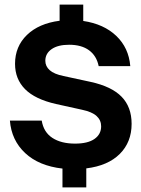

<svg xmlns="http://www.w3.org/2000/svg" viewBox="-20 -745 615 840"><path d="M253.3 75V-7.5Q150 -19.2 90 -75.4Q30 -131.7 23.3 -217.5H162.5Q170.8 -166.7 209.2 -141.7Q247.5 -116.7 308.3 -116.7Q364.2 -116.7 393.3 -137.1Q422.5 -157.5 422.5 -192.5Q422.5 -219.2 402.5 -237.5Q382.5 -255.8 338.3 -265L225 -290Q133.3 -310.8 89.6 -355Q45.8 -399.2 45.8 -465.8Q45.8 -541.7 97.9 -592.1Q150 -642.5 240.8 -654.2V-725H344.2V-653.3Q434.2 -640 488.8 -587.9Q543.3 -535.8 550 -455.8H411.7Q402.5 -500.8 369.6 -525Q336.7 -549.2 282.5 -549.2Q233.3 -549.2 205.8 -530Q178.3 -510.8 178.3 -479.2Q178.3 -455 197.5 -437.9Q216.7 -420.8 257.5 -412.5L376.7 -386.7Q468.3 -366.7 512.1 -321.7Q555.8 -276.7 555.8 -203.3Q555.8 -123.3 504.2 -71.7Q452.5 -20 357.5 -8.3V75Z"/></svg>

Font: Funnel Display Light
Style: Bold
Weight: 700
Version: Version 1.000